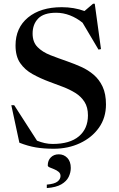

<svg xmlns="http://www.w3.org/2000/svg" viewBox="-20 -764 618 1001"><path d="M532.5 -219.5Q532.5 -150 495.8 -98.2Q459 -46.5 397 -17.5Q335 11.5 260 11.5Q208 11.5 166.8 4.5Q125.5 -2.5 81 -20L39 -215.5H54L173 -30.5Q193.5 -22.5 213.2 -18Q233 -13.5 254.5 -13.5Q344 -13.5 391.2 -53.2Q438.5 -93 438.5 -162.5Q438.5 -205 420.5 -233Q402.5 -261 372.8 -279.5Q343 -298 307.2 -311.5Q271.5 -325 236.5 -338Q189.5 -355.5 149.5 -377.8Q109.5 -400 85.2 -435.2Q61 -470.5 61 -527Q61 -619 126.2 -672.8Q191.5 -726.5 302 -726.5Q366 -726.5 420.5 -706.5L465 -744.5H474L506.5 -508L493.5 -505.5L410.5 -645.5Q379.5 -670.5 344.5 -684Q309.5 -697.5 272.5 -697.5Q208.5 -697.5 179.2 -667.5Q150 -637.5 150 -589Q150 -544.5 175.8 -518.5Q201.5 -492.5 243.2 -476.2Q285 -460 332.5 -443.5Q368.5 -431 404 -415Q439.5 -399 468.5 -374.2Q497.5 -349.5 515 -312Q532.5 -274.5 532.5 -219.5ZM224 198.5Q264 195 279.8 182.5Q295.5 170 295.5 153.5Q295.5 140 285.5 131.8Q275.5 123.5 262.2 118.2Q249 113 239 108.8Q229 104.5 229 98.5Q229 72.5 245 56.5Q261 40.5 286.5 40.5Q313 40.5 331 59.2Q349 78 349 111.5Q349 135.5 338 158.2Q327 181 299.8 197Q272.5 213 224 216.5Z"/></svg>

Font: Newsreader Display Medium
Style: Regular
Weight: 500
Designer: Hugues Gentile
Foundry: Production Type
Version: Version 1.001